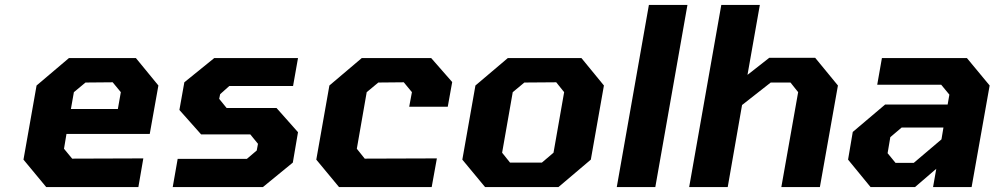

<svg xmlns="http://www.w3.org/2000/svg" viewBox="-20 -757 4025 777"><path d="M167 0 75 -111 128 -411 259 -522H530L621 -411L586 -215H249L239 -155L272 -115L560 -116L540 0ZM267 -316H457L469 -384L436 -424L326 -423L279 -384Z M679 0 699 -114H979L1019 -148L1024 -175L993 -213H794L706 -312L726 -424L847 -522H1186L1166 -409H908L871 -376L867 -357L897 -320H1099L1186 -222L1165 -99L1044 0Z M1352 0 1260 -111 1313 -411 1444 -522H1725L1810 -425L1792 -325H1636L1647 -384L1614 -424L1511 -423L1464 -384L1424 -155L1456 -115L1748 -116L1727 0Z M1943 0 1851 -111 1904 -411 2035 -522H2333L2424 -411L2371 -111L2240 0ZM2044 -99H2173L2220 -139L2263 -384L2231 -424L2102 -423L2055 -384L2012 -139Z M2476 0 2606 -737H2762L2632 0Z M2769 0 2899 -737H3055L3005 -454L3093 -523H3279L3371 -411L3298 0H3142L3210 -384L3179 -423H3099L2983 -332L2925 0Z M3503 0 3412 -111 3431 -223 3562 -334H3815L3822 -374L3789 -414H3530L3549 -522H3893L3985 -411L3912 0H3756L3769 -74L3683 0ZM3604 -98H3678L3790 -193L3798 -241H3629L3583 -202L3572 -137Z"/></svg>

Font: Tomorrow SemiBold
Style: Italic
Weight: 600
Italic angle: -10°
Designer: Tony de Marco, Monica Rizzolli
Foundry: Just in Type
Version: Version 2.002